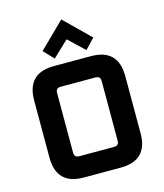

<svg xmlns="http://www.w3.org/2000/svg" viewBox="-135 -1048 978 1148"><g transform="rotate(-15 354.0 -474.0)"><path d="M72 -168V-522Q72 -690 240 -690H468Q636 -690 636 -522V-168Q636 0 468 0H240Q72 0 72 -168ZM216 -160Q216 -130 246 -130H462Q492 -130 492 -160V-530Q492 -560 462 -560H246Q216 -560 216 -530ZM197 -794 354 -948 511 -794 452 -732 354 -825 256 -732Z"/></g></svg>

Font: Oxanium ExtraLight
Style: Bold
Weight: 700
Version: Version 2.000